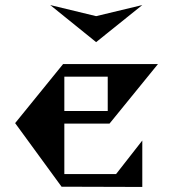

<svg xmlns="http://www.w3.org/2000/svg" viewBox="-20 -740 686 761"><path d="M361 -573 179 -720 361 -676 544 -720ZM544 -183V1L224 0L40 -252L230 -486H606L414 -250H235V-50H440ZM407 -436H235V-300H407Z"/></svg>

Font: Chokokutai
Style: Regular
Weight: 400
Designer: 108号,108go
Foundry: Font Zone 108
Version: Version 1.000; ttfautohint (v1.8.3)